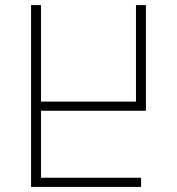

<svg xmlns="http://www.w3.org/2000/svg" viewBox="-20 -734 695 754"><path d="M102 -714V0H534V-36H141V-299H553V-714H514V-335H141V-714Z"/></svg>

Font: Noto Sans Georgian ExtraLight
Style: Regular
Weight: 200
Designer: Monotype Design Team, Akaki Razmadze
Foundry: Google LLC
Version: Version 2.005